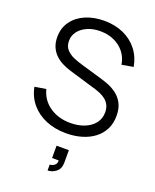

<svg xmlns="http://www.w3.org/2000/svg" viewBox="-180 -836 976 1211"><g transform="rotate(20 308.0 -230.0)"><path d="M320 15Q244.7 15 184.4 -10.2Q124.2 -35.5 84.9 -82.1Q45.7 -128.7 33.3 -192.7L108.7 -205Q126.7 -135 184.7 -95.2Q242.7 -55.3 323 -55.3Q376.2 -55.3 418 -72.2Q459.8 -89 483.9 -120Q508 -151 508 -193.3Q508 -221.3 497.9 -241.1Q487.8 -260.8 471.5 -274Q455.2 -287.2 435.6 -295.8Q416 -304.5 397.3 -310L215 -364.3Q182 -374 153.9 -388.7Q125.8 -403.3 105.2 -424.2Q84.5 -445 72.9 -472.9Q61.3 -500.8 61.3 -537Q61.3 -597.8 93.3 -642.3Q125.3 -686.8 181 -710.8Q236.7 -734.8 307.7 -734.7Q379.5 -734.3 436.3 -708.8Q493.2 -683.3 530.2 -636.2Q567.2 -589.2 579 -524.3L502 -510.7Q494.7 -557.3 467.5 -591.8Q440.3 -626.3 398.8 -645.2Q357.2 -664 307 -664.3Q258.7 -664.7 220.8 -648.4Q182.8 -632.2 160.9 -604Q139 -575.8 139 -540Q139 -503.5 159.3 -481.4Q179.7 -459.3 209.3 -446.8Q239 -434.3 267 -426.3L408 -385Q430 -378.8 459.7 -367.6Q489.3 -356.3 517.6 -335.8Q545.8 -315.2 564.4 -281.5Q583 -247.8 583 -196.7Q583 -146.3 563.2 -106.9Q543.5 -67.5 507.8 -40.4Q472.2 -13.3 424.2 0.8Q376.3 15 320 15ZM291.7 275V236Q297.7 236 308.7 232.4Q319.7 228.8 328.3 219.2Q337 209.7 336 191.7H291.7V109H374.3V191.7Q374.3 233.5 348.5 254.2Q322.7 275 291.7 275Z"/></g></svg>

Font: Manrope Variable Light
Style: Regular
Weight: 200
Designer: Mikhail Sharanda
Foundry: Mikhail Sharanda
Version: Version 4.505